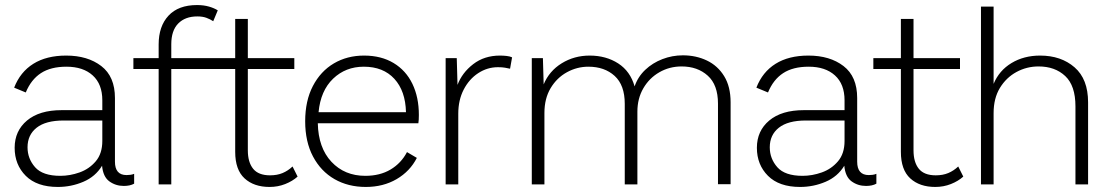

<svg xmlns="http://www.w3.org/2000/svg" viewBox="-20 -730 4394 760"><path d="M385 -333Q385 -397 347 -431.5Q309 -466 243 -466Q181 -466 142 -440.5Q103 -415 82 -364L36 -383Q60 -445 112 -477.5Q164 -510 242 -510Q327 -510 381 -468.5Q435 -427 435 -342V-90Q435 -37 481 -37Q488 -37 496 -38Q504 -39 511 -42V-3Q495 6 470 6Q438 6 413 -12Q388 -30 384 -74Q358 -31 310 -10.5Q262 10 209 10Q126 10 82 -34Q38 -78 38 -145Q38 -212 87 -253Q136 -294 224 -294H385ZM219 -34Q257 -34 295 -47.5Q333 -61 359 -91.5Q385 -122 385 -172V-253H232Q161 -253 125 -224.5Q89 -196 89 -147Q89 -102 119 -68Q149 -34 219 -34Z M834 -500V-457H658V0H608V-457H508V-500H608V-554Q608 -626 647 -668Q686 -710 760 -710Q786 -710 807 -704Q828 -698 842 -689L824 -646Q812 -654 797 -659.5Q782 -665 761 -665Q713 -665 685.5 -637Q658 -609 658 -555V-500Z M1138 -71 1158 -31Q1138 -13 1109 -1.5Q1080 10 1047 10Q985 10 948 -24Q911 -58 911 -129V-457H802V-500H911V-655H961V-500H1145V-457H961V-135Q961 -88 982 -62Q1003 -36 1049 -36Q1077 -36 1098.5 -45Q1120 -54 1138 -71Z M1428 10Q1358 10 1304 -21Q1250 -52 1219 -110.5Q1188 -169 1188 -250Q1188 -331 1218.5 -389.5Q1249 -448 1301.5 -479Q1354 -510 1421 -510Q1489 -510 1538 -480.5Q1587 -451 1612.5 -398Q1638 -345 1638 -275Q1638 -265 1637.5 -256.5Q1637 -248 1636 -242H1238Q1240 -145 1292 -89.5Q1344 -34 1426 -34Q1484 -34 1526 -59Q1568 -84 1591 -128L1630 -105Q1603 -52 1550 -21Q1497 10 1428 10ZM1241 -286H1587Q1585 -370 1541 -418Q1497 -466 1420 -466Q1348 -466 1298.5 -418.5Q1249 -371 1241 -286Z M1744 0V-500H1788L1791 -394Q1809 -442 1853 -476Q1897 -510 1959 -510Q1972 -510 1985.5 -508.5Q1999 -507 2007 -503L1999 -458Q1990 -460 1979 -462Q1968 -464 1951 -464Q1909 -464 1873 -440.5Q1837 -417 1815.5 -375.5Q1794 -334 1794 -280V0Z M2085 0V-500H2129L2132 -396Q2154 -449 2203.5 -479.5Q2253 -510 2314 -510Q2379 -510 2427 -479Q2475 -448 2492 -388Q2505 -426 2534 -453.5Q2563 -481 2602 -496Q2641 -511 2683 -511Q2735 -511 2778 -490.5Q2821 -470 2846.5 -428.5Q2872 -387 2872 -325V-1H2822V-320Q2822 -394 2781.5 -430.5Q2741 -467 2678 -467Q2630 -467 2590 -444Q2550 -421 2526.5 -380.5Q2503 -340 2503 -288V0H2453V-319Q2453 -393 2413 -429.5Q2373 -466 2309 -466Q2264 -466 2224 -444Q2184 -422 2159.5 -381Q2135 -340 2135 -283V0Z M3323 -333Q3323 -397 3285 -431.5Q3247 -466 3181 -466Q3119 -466 3080 -440.5Q3041 -415 3020 -364L2974 -383Q2998 -445 3050 -477.5Q3102 -510 3180 -510Q3265 -510 3319 -468.5Q3373 -427 3373 -342V-90Q3373 -37 3419 -37Q3426 -37 3434 -38Q3442 -39 3449 -42V-3Q3433 6 3408 6Q3376 6 3351 -12Q3326 -30 3322 -74Q3296 -31 3248 -10.5Q3200 10 3147 10Q3064 10 3020 -34Q2976 -78 2976 -145Q2976 -212 3025 -253Q3074 -294 3162 -294H3323ZM3157 -34Q3195 -34 3233 -47.5Q3271 -61 3297 -91.5Q3323 -122 3323 -172V-253H3170Q3099 -253 3063 -224.5Q3027 -196 3027 -147Q3027 -102 3057 -68Q3087 -34 3157 -34Z M3773 -71 3793 -31Q3773 -13 3744 -1.5Q3715 10 3682 10Q3620 10 3583 -24Q3546 -58 3546 -129V-457H3437V-500H3546V-655H3596V-500H3780V-457H3596V-135Q3596 -88 3617 -62Q3638 -36 3684 -36Q3712 -36 3733.5 -45Q3755 -54 3773 -71Z M3863 0V-704H3913V-398Q3935 -451 3984 -480.5Q4033 -510 4097 -510Q4180 -510 4233.5 -463.5Q4287 -417 4287 -325V0H4237V-309Q4237 -391 4196.5 -429Q4156 -467 4091 -467Q4044 -467 4003.5 -445Q3963 -423 3938 -382Q3913 -341 3913 -282V0Z"/></svg>

Font: Prodigy Sans Light
Style: Regular
Weight: 300
Designer: Wei Huang
Foundry: Wei Huang
Version: Version 1.003; ttfautohint (v1.8.3)